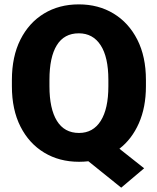

<svg xmlns="http://www.w3.org/2000/svg" viewBox="-20 -741 730 891"><path d="M657.2 -369.6V-340.8Q657.2 -243.2 624.5 -169.2Q591.8 -95.2 534.2 -50.8L648.9 40L542.5 129.9L390.1 7.3Q369.1 9.8 346.7 9.8Q255.4 9.8 185.1 -32.7Q114.7 -75.2 75 -153.6Q35.2 -231.9 35.2 -340.8V-369.6Q35.2 -478.5 74.7 -557.1Q114.3 -635.7 184.3 -678.2Q254.4 -720.7 345.7 -720.7Q436.5 -720.7 506.8 -678.2Q577.1 -635.7 617.2 -557.1Q657.2 -478.5 657.2 -369.6ZM482.9 -340.8V-370.6Q482.9 -476.1 447 -531.2Q411.1 -586.4 345.7 -586.4Q277.8 -586.4 243.7 -531.2Q209.5 -476.1 209.5 -370.6V-340.8Q209.5 -236.3 244.1 -180.2Q278.8 -124 346.7 -124Q412.1 -124 447.5 -180.2Q482.9 -236.3 482.9 -340.8Z"/></svg>

Font: Vazirmatn RD UI Black
Style: Regular
Weight: 900
Designer: Saber Rastikerdar
Foundry: Saber Rastikerdar
Version: Version 33.003